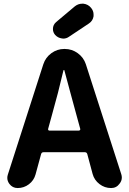

<svg xmlns="http://www.w3.org/2000/svg" viewBox="-20 -1000 681 1015"><path d="M461.9 -958Q474.6 -942.4 474.6 -923.8Q474.6 -918.9 474.6 -914.1Q470.7 -889.6 450.2 -876L344.7 -805.7Q331.1 -795.9 314.5 -795.9Q310.5 -795.9 306.6 -796.9Q286.1 -799.8 271.5 -815.4Q259.8 -829.1 259.8 -846.7Q259.8 -869.1 277.3 -883.8L376 -966.8Q393.6 -980.5 415 -980.5Q418 -980.5 420.9 -980.5Q446.3 -977.5 461.9 -958ZM234.4 -318.4Q233.4 -315.4 235.4 -312.5Q237.3 -309.6 241.2 -309.6H396.5Q400.4 -309.6 402.8 -312.5Q405.3 -315.4 404.3 -318.4L384.8 -389.6Q372.1 -433.6 349.6 -519Q327.1 -604.5 320.3 -627.9Q320.3 -629.9 318.4 -629.9Q316.4 -629.9 315.4 -627.9Q288.1 -509.8 253.9 -389.6ZM567.4 -5.9Q533.2 -5.9 505.9 -26.9Q478.5 -47.9 469.7 -80.1L441.4 -185.5Q438.5 -195.3 428.7 -195.3H210Q200.2 -195.3 197.3 -185.5L168 -78.1Q159.2 -45.9 132.8 -25.9Q106.4 -5.9 73.2 -5.9Q45.9 -5.9 29.3 -28.3Q18.6 -43 18.6 -59.6Q18.6 -68.4 21.5 -77.1L209 -660.2Q220.7 -696.3 251.5 -718.8Q282.2 -741.2 319.3 -741.2H322.3Q360.4 -741.2 391.1 -718.8Q421.9 -696.3 433.6 -661.1L621.1 -79.1Q624 -70.3 624 -61.5Q624 -43.9 612.3 -29.3Q595.7 -5.9 567.4 -5.9Z"/></svg>

Font: Gen Jyuu GothicX Bold
Style: Bold
Weight: 700
Designer: Ryoko NISHIZUKA (kana &amp; ideographs); Paul D. Hunt (Latin, Greek &amp; Cyrillic); Wenlong ZHANG (bopomofo); Sandoll C
Version: Version 1.058.20140828